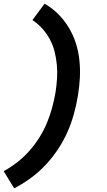

<svg xmlns="http://www.w3.org/2000/svg" viewBox="-60 -861 580 1042"><path d="M17 161 -40 68Q0 46 35.5 18Q71 -10 100.5 -43.5Q130 -77 154 -115.5Q178 -154 194.5 -193.5Q211 -233 222.5 -275Q234 -317 241 -358Q247 -396 249.5 -434Q252 -472 248.5 -509.5Q245 -547 236 -582Q227 -617 210 -648.5Q193 -680 169 -706.5Q145 -733 116 -752L182 -841Q222 -818 254.5 -786Q287 -754 311.5 -714Q336 -674 350.5 -630Q365 -586 370.5 -537.5Q376 -489 373.5 -440Q371 -391 363 -343Q355 -293 341 -242.5Q327 -192 306 -144.5Q285 -97 255 -51.5Q225 -6 188.5 33Q152 72 108 104.5Q64 137 17 161Z"/></svg>

Font: Iosevka Curly Slab XBdObl
Style: Regular
Weight: 800
Italic angle: -9°
Monospace: yes
Designer: Belleve Invis
Foundry: Belleve Invis
Version: Version 11.1.0; ttfautohint (v1.8.3)